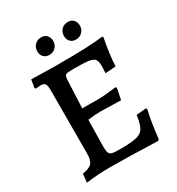

<svg xmlns="http://www.w3.org/2000/svg" viewBox="-194 -937 982 1067"><g transform="rotate(-30 296.5 -403.5)"><path d="M544 -177Q526 -98 516 -1L509 7Q308 0 203 0Q124 0 49 10L55 -45Q99 -51 115 -69Q131 -87 131 -130L132 -533Q132 -565 125 -576Q118 -587 97 -587L64 -585L60 -591L68 -642Q185 -639 226 -639Q342 -639 411.5 -641.5Q481 -644 528 -651L533 -643Q525 -606 518.5 -558Q512 -510 510 -470L443 -465L445 -507Q445 -539 436 -552.5Q427 -566 399.5 -570.5Q372 -575 304 -575Q273 -575 261 -573Q249 -571 245.5 -563.5Q242 -556 241 -538L233 -361L332 -360Q354 -360 387.5 -363Q421 -366 452 -370L457 -363L443 -292Q338 -295 308 -295Q279 -295 231 -289L228 -119Q228 -91 232.5 -79Q237 -67 251 -63Q265 -59 300 -59Q375 -59 408 -67Q441 -75 455 -98.5Q469 -122 477 -178L539 -184ZM175 -759Q175 -784 191 -800.5Q207 -817 232 -817Q255 -817 268 -802.5Q281 -788 281 -766Q281 -742 265 -725.5Q249 -709 224 -709Q201 -709 188 -723.5Q175 -738 175 -759ZM346 -759Q346 -784 362 -800.5Q378 -817 403 -817Q426 -817 439 -802.5Q452 -788 452 -766Q452 -742 436 -725.5Q420 -709 395 -709Q372 -709 359 -723.5Q346 -738 346 -759Z"/></g></svg>

Font: Alegreya Medium
Style: Regular
Weight: 500
Designer: Juan Pablo del Peral
Foundry: Huerta Tipografica
Version: Version 2.007; ttfautohint (v1.6)